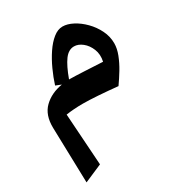

<svg xmlns="http://www.w3.org/2000/svg" viewBox="-196 -596 1026 1103"><g transform="rotate(-30 317.0 -44.5)"><path d="M213.4 -180.2 176.8 -194.8Q191.4 -241.2 213.4 -289.3Q235.4 -337.4 262.5 -377.7Q289.6 -418 320.3 -442.6Q351.1 -467.3 382.3 -467.3Q414.6 -467.3 450.9 -448.2Q487.3 -429.2 519.5 -396.5Q551.8 -363.8 572.3 -322.3Q592.8 -280.8 592.8 -235.8Q592.8 -200.7 577.6 -161.6Q562.5 -122.6 539.1 -83.7Q515.6 -44.9 490.7 -9.8Q423.8 -16.6 362.5 -20.8Q301.3 -24.9 263.7 -24.9Q231.9 -24.9 204.3 -22.9Q176.8 -21 150.9 -17.1L173.8 326.2L55.2 377.4L45.4 10.3Q43.5 -75.7 91.1 -121.8Q138.7 -168 213.4 -180.2ZM263.7 -185.1Q304.7 -184.6 366.2 -181.4Q427.7 -178.2 483.9 -175.3Q493.7 -219.7 479 -256.1Q464.4 -292.5 437.5 -314Q410.6 -335.4 382.8 -335.4Q346.2 -335.4 318.6 -297.9Q291 -260.3 263.7 -185.1Z"/></g></svg>

Font: Pinar DS1 Bold
Style: Regular
Weight: 700
Designer: Amin Abedi
Version: Version 3.000